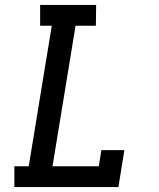

<svg xmlns="http://www.w3.org/2000/svg" viewBox="-20 -755 640 775"><path d="M38 0V-84H96L189 -651H142V-735H368L367 -651H285L192 -84H379L389 -149H482L458 0Z"/></svg>

Font: Iosevka Etoile Medium
Style: Italic
Weight: 500
Italic angle: -9°
Designer: Belleve Invis
Foundry: Belleve Invis
Version: Version 22.1.2; ttfautohint (v1.8.4)